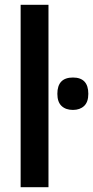

<svg xmlns="http://www.w3.org/2000/svg" viewBox="-20 -780 388 800"><path d="M182 0H66V-760H182ZM284 -457Q348 -457 348 -389Q348 -355 330.5 -338.5Q313 -322 284 -322Q254 -322 236.5 -338.5Q219 -355 219 -389Q219 -457 284 -457Z"/></svg>

Font: Noto Sans Condensed SemiBold
Style: Regular
Weight: 600
Width: 3
Designer: Monotype Design Team
Foundry: Monotype Imaging Inc.
Version: Version 2.013; ttfautohint (v1.8.4.7-5d5b)